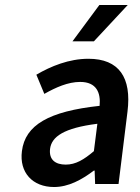

<svg xmlns="http://www.w3.org/2000/svg" viewBox="-20 -739 563 771"><path d="M68 -132C57 -46 111 12 197 12C255 12 308 -17 357 -54H360L362 0H456L492 -291C509 -428 458 -503 335 -503C257 -503 184 -473 126 -439L158 -362C204 -388 253 -410 302 -410C368 -410 385 -366 380 -314C176 -292 81 -237 68 -132ZM181 -141C187 -190 236 -225 371 -242L357 -132C317 -98 284 -78 244 -78C203 -78 176 -97 181 -141ZM493 -719H379L271 -573H357Z"/></svg>

Font: Falling Sky
Style: Obl
Weight: 400
Designer: Paul D. Hunt
Foundry: Adobe Systems Incorporated
Version: Version 1.02